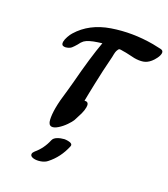

<svg xmlns="http://www.w3.org/2000/svg" viewBox="-250 -924 1115 1276"><g transform="rotate(30 307.5 -286.5)"><path d="M364 25Q403 25 398 48Q378 141 318 207Q303 224 276 233.5Q249 243 226 241Q199 238 199 220Q199 210 209 197Q252 146 267 78Q271 59 292.5 46Q314 33 339 27Q349 25 364 25ZM615 -790Q615 -773 604 -751Q593 -729 582 -716Q561 -690 534 -681Q507 -672 472 -672Q460 -672 434 -674Q402 -676 386 -675Q378 -675 367.5 -675Q357 -675 353.5 -671Q350 -667 345 -653Q342 -643 341.5 -627Q341 -611 341 -604L334 -493Q331 -435 330 -391.5Q329 -348 328 -319Q328 -280 327 -261Q335 -263 338 -263Q360 -263 360 -229Q360 -205 352.5 -178Q345 -151 334 -118Q328 -101 308.5 -72.5Q289 -44 265 -23Q241 -2 223 -2Q200 -2 192 -38Q184 -73 184 -122Q184 -177 195 -261L202 -333Q217 -528 239 -651Q233 -649 206.5 -640.5Q180 -632 158 -621Q136 -610 124 -598Q111 -584 101 -562Q88 -540 78.5 -528Q69 -516 51 -509Q40 -504 29 -504Q8 -504 8 -530Q8 -547 16 -570Q24 -593 33 -607Q100 -717 239 -765.5Q378 -814 533 -814Q555 -814 593 -812Q615 -811 615 -790Z"/></g></svg>

Font: Sedgwick Ave Display
Style: Regular
Weight: 400
Designer: Kevin Burke, Pedro Vergani
Foundry: Google, Inc.
Version: Version 1.000